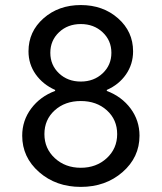

<svg xmlns="http://www.w3.org/2000/svg" viewBox="-20 -730 640 760"><path d="M67.9 -192.9Q67.9 -252.9 103.5 -300.5Q139.2 -348.1 198.2 -370.1V-374Q149.9 -395.5 121.3 -435.8Q92.8 -476.1 92.8 -526.9Q92.8 -605 152.3 -657.5Q211.9 -710 299.8 -710Q387.7 -710 447.3 -657.5Q506.8 -605 506.8 -526.9Q506.8 -476.1 478.8 -435.5Q450.7 -395 402.8 -374V-370.1Q461.9 -347.7 497.1 -300.3Q532.2 -252.9 532.2 -192.9Q532.2 -107.4 465.1 -48.8Q397.9 9.8 299.8 9.8Q201.7 9.8 134.8 -48.8Q67.9 -107.4 67.9 -192.9ZM386.2 -602.3Q351.6 -634.8 299.8 -634.8Q248 -634.8 213.6 -602.3Q179.2 -569.8 179.2 -521Q179.2 -472.2 213.6 -439.7Q248 -407.2 299.8 -407.2Q351.6 -407.2 386.2 -439.7Q420.9 -472.2 420.9 -521Q420.9 -569.8 386.2 -602.3ZM403.1 -293.2Q362.3 -330.1 299.8 -330.1Q237.3 -330.1 196.5 -293.2Q155.8 -256.3 155.8 -199.2Q155.8 -142.1 197 -104Q238.3 -65.9 299.8 -65.9Q361.3 -65.9 402.6 -104Q443.8 -142.1 443.8 -199.2Q443.8 -256.3 403.1 -293.2Z"/></svg>

Font: CommitMono
Style: Regular
Weight: 400
Monospace: yes
Designer: Eigil Nikolajsen
Foundry: Eigil Nikolajsen
Version: Version 1.143